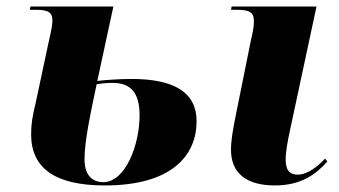

<svg xmlns="http://www.w3.org/2000/svg" viewBox="-20 -556 1035 586"><path d="M300 10C506 10 580 -83 580 -186C580 -273 513 -315 382 -315C343 -315 304 -312 277 -309L326 -536H73L71 -526H93C131 -526 140 -515 140 -493C140 -481 136 -460 129 -430L88 -238C79 -201 75 -178 75 -146C75 -42 149 10 300 10ZM819 10C901 10 946 -26 979 -63L972 -72C951 -49 919 -23 889 -23C863 -23 853 -37 852 -65C851 -86 857 -122 865 -158L946 -536H687L685 -526H705C743 -526 755 -517 755 -491C755 -474 751 -454 746 -434L702 -216C690 -158 685 -126 685 -99C685 -26 734 10 819 10ZM295 0C258 0 238 -26 238 -69C238 -127 256 -208 275 -299C288 -301 304 -303 324 -303C380 -303 406 -272 406 -204C406 -114 363 0 295 0Z"/></svg>

Font: Noto Serif Display ExtraBold
Style: Italic
Weight: 800
Italic angle: -12°
Designer: Monotype Design Team
Foundry: Monotype Imaging Inc.
Version: Version 2.009